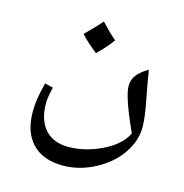

<svg xmlns="http://www.w3.org/2000/svg" viewBox="-97 -463 780 815"><g transform="rotate(15 293.0 -56.0)"><path d="M249 261.7C297.4 261.7 343.8 250 389.2 226.1C434.6 202.1 470.2 171.9 496.1 134.3C522 96.7 535.2 57.6 535.2 16.6C535.2 -11.2 530.3 -48.8 521 -96.7C508.8 -159.7 501 -202.6 498 -226.1C449.7 -197.3 432.6 -171.4 432.6 -136.7C432.6 -105 454.6 -41 498 54.2C481.4 89.4 448.7 119.1 399.4 143.1C350.1 167 300.8 179.2 251.5 179.2C208 179.2 173.8 165.5 149.4 138.7C125 111.3 112.8 73.2 112.8 24.4C112.8 6.3 116.7 -17.6 124 -46.9L87.4 -55.7C79.1 -22.9 74.2 2.4 71.8 19.5C69.3 36.6 67.9 54.7 67.9 73.7C67.9 133.8 84 180.2 115.7 212.9C147.5 245.6 191.9 261.7 249 261.7ZM327.1 -309.1C304.2 -329.1 281.7 -351.1 260.7 -374C248.5 -359.4 225.1 -335 190.9 -300.8C209 -280.8 232.9 -259.3 262.7 -235.8C290 -262.2 311.5 -286.6 327.1 -309.1Z"/></g></svg>

Font: Noto Naskh Arabic
Style: Regular
Weight: 400
Designer: Monotype Design Team
Foundry: Monotype Imaging Inc.
Version: Version 1.07